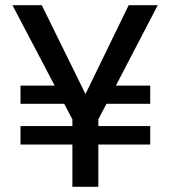

<svg xmlns="http://www.w3.org/2000/svg" viewBox="-20 -720 656 740"><path d="M59 -163V-234H559V-163ZM276 -320H59V-390H267ZM360 -320 368 -390H559V-320ZM259 0V-260L28 -700H141L324 -328H295L476 -700H588L359 -260V0Z"/></svg>

Font: DMSans_18ptMedium
Style: Regular
Weight: 500
Designer: Colophon Foundry, Jonny Pinhorn
Foundry: Colophon Foundry
Version: Version 4.004;gftools[0.9.30]